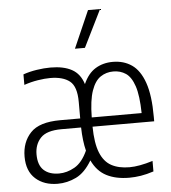

<svg xmlns="http://www.w3.org/2000/svg" viewBox="-56 -859 818 920"><g transform="rotate(-5 353.0 -399.0)"><path d="M185 8.5Q119.5 8.5 78.5 -28.2Q37.5 -65 37.5 -134.5Q37.5 -204.5 79.8 -249.2Q122 -294 223 -294H319V-373.5Q319 -447.5 286.5 -473.5Q254 -499.5 192.5 -499.5Q166.5 -499.5 133.2 -494.2Q100 -489 66.5 -477.5V-528Q96 -538.5 131.5 -544Q167 -549.5 198 -549.5Q261 -549.5 300.5 -528Q340 -506.5 356 -456Q378 -506 414.2 -528.2Q450.5 -550.5 498 -550.5Q550.5 -550.5 589.2 -523.8Q628 -497 649.5 -435.8Q671 -374.5 671 -270.5V-249.5H374.5Q375.5 -170 393.8 -124.5Q412 -79 447.2 -59.8Q482.5 -40.5 534.5 -40.5Q580.5 -40.5 646.5 -61V-10.5Q613 0.5 584.5 5Q556 9.5 529.5 9.5Q465 9.5 420 -13.5Q375 -36.5 350 -89.5Q316.5 -33 273.8 -12.2Q231 8.5 185 8.5ZM496.5 -504.5Q462 -504.5 434.8 -486.2Q407.5 -468 391.5 -422.2Q375.5 -376.5 374.5 -294H614.5Q613 -378.5 597.8 -424Q582.5 -469.5 556.5 -487Q530.5 -504.5 496.5 -504.5ZM195.5 -40Q233.5 -40 270.5 -61Q307.5 -82 333 -138Q321 -185.5 319.5 -250.5H225.5Q153.5 -250.5 124.5 -219.5Q95.5 -188.5 95.5 -140.5Q95.5 -89 122 -64.5Q148.5 -40 195.5 -40ZM323 -629 401.5 -808H459.5L371 -629Z"/></g></svg>

Font: Encode Sans Condensed Condensed Light
Style: Regular
Weight: 300
Width: 3
Designer: Multiple Designers
Foundry: Impallari Type
Version: Version 3.000; ttfautohint (v1.8.3) -l 8 -r 50 -G 200 -x 14 